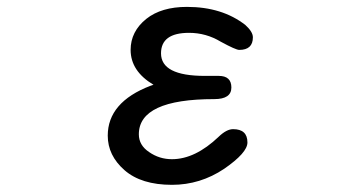

<svg xmlns="http://www.w3.org/2000/svg" viewBox="-20 -507 1040 549"><path d="M335.9 -20.5Q288.1 -62.5 288.1 -119.1Q288.1 -214.8 410.2 -261.7L418.9 -264.6Q353.5 -303.7 353.5 -364.3Q353.5 -417 398.4 -453.1Q441.4 -487.3 514.6 -487.3Q615.2 -487.3 681.6 -435.5Q703.1 -416 703.1 -400.4Q703.1 -364.3 664.1 -364.3Q654.3 -364.3 611.3 -387.7Q569.3 -413.1 520.5 -413.1Q440.4 -413.1 440.4 -354.5Q440.4 -290 565.4 -290H605.5Q641.6 -290 641.6 -256.8Q641.6 -223.6 592.8 -223.6Q377 -223.6 377 -123Q377 -91.8 406.2 -72.3Q435.5 -51.8 471.7 -51.8Q538.1 -51.8 605.5 -116.2Q627.9 -137.7 646.5 -137.7Q687.5 -137.7 687.5 -99.6Q687.5 -70.3 621.1 -24.4Q552.7 21.5 471.7 21.5Q383.8 21.5 335.9 -20.5Z"/></svg>

Font: jf-openhuninn-1.0
Style: Regular
Weight: 400
Designer: [Kosugi Maru]
      Designed by Motoya company      

      [Varela Round]
      Joe Prince(Latin component); Avraham Co
Foundry: justfont CO.,LTD.
Version: 1.0